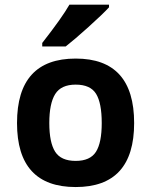

<svg xmlns="http://www.w3.org/2000/svg" viewBox="-20 -774 649 810"><path d="M299.3 15.1Q51.8 15.1 51.8 -254.9Q51.8 -526.9 299.3 -526.9Q545.9 -526.9 545.9 -254.9Q545.9 15.1 299.3 15.1ZM299.3 -95.2Q360.4 -95.2 384.8 -133.5Q409.2 -171.9 409.2 -254.9Q409.2 -339.4 385.3 -378.2Q361.3 -417 299.3 -417Q237.8 -417 212.9 -377.2Q188 -337.4 188 -254.9Q188 -172.9 212.6 -134Q237.3 -95.2 299.3 -95.2ZM257.3 -578.1H158.2V-592.8Q242.2 -700.2 272.9 -754.4H439.9V-743.2Q414.6 -715.3 353.3 -660.2Q292 -605 257.3 -578.1Z"/></svg>

Font: Cadman
Style: Bold
Weight: 700
Designer: Paul James MIller
Foundry: High-Logic / Made with FontCreator
Version: Version 2.114;March 28, 2021;FontCreator 13.0.0.2683 64-bit